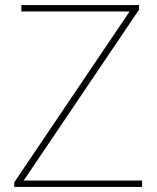

<svg xmlns="http://www.w3.org/2000/svg" viewBox="-20 -734 618 754"><path d="M538 0V-25H73L526 -696V-714H64V-689H489L36 -18V0Z"/></svg>

Font: Noto Sans Lao Thin
Style: Regular
Weight: 100
Designer: Monotype Design Team
Foundry: Monotype Imaging Inc.
Version: Version 2.003